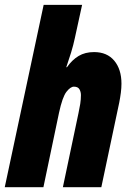

<svg xmlns="http://www.w3.org/2000/svg" viewBox="-33 -780 544 800"><path d="M-13.2 0 148.9 -759.8H309.1L278.8 -621.1Q272.9 -592.8 263.2 -561Q253.4 -529.3 243.2 -500H246.1Q267.6 -530.8 294.7 -546.9Q321.8 -563 358.9 -563Q413.1 -563 443.1 -527.1Q473.1 -491.2 473.1 -431.2Q473.1 -414.1 470.5 -393.3Q467.8 -372.6 463.9 -353L389.2 0H229L293.9 -308.1Q298.3 -328.1 301.3 -346.9Q304.2 -365.7 304.2 -383.8Q304.2 -397.5 297.9 -408.2Q291.5 -418.9 274.9 -418.9Q260.7 -418.9 243.9 -397.5Q227.1 -376 212.9 -310.1L147.9 0Z"/></svg>

Font: Open Sans Condensed ExtraBold
Style: Italic
Weight: 800
Width: 3
Italic angle: -12°
Designer: Monotype Design Team
Foundry: Monotype Imaging Inc.
Version: Version 3.003; ttfautohint (v1.8.4)